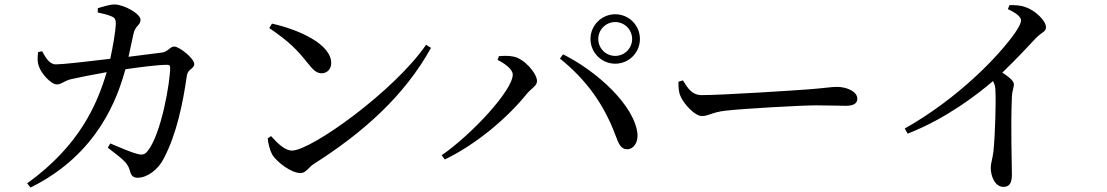

<svg xmlns="http://www.w3.org/2000/svg" viewBox="-20 -795 4970 862"><path d="M464 -132C522 -86 552 -68 562 -32C568 -7 577 3 598 3C640 3 689 -32 715 -83C773 -193 801 -330 819 -456C824 -487 852 -485 852 -508C852 -532 786 -586 762 -586C743 -586 734 -562 707 -559L557 -540L579 -642C587 -681 611 -681 611 -706C611 -733 538 -774 495 -775C473 -775 441 -765 419 -758V-739C438 -735 464 -729 482 -721C497 -714 500 -706 500 -687C499 -658 487 -585 475 -531C367 -518 261 -506 231 -506C201 -506 185 -537 169 -565L151 -561C148 -538 147 -514 156 -494C165 -467 208 -416 235 -416C256 -416 266 -431 297 -439C326 -446 402 -461 459 -471C416 -326 337 -141 102 28L117 47C423 -104 509 -361 543 -484C605 -493 685 -504 732 -504C740 -504 744 -500 744 -492C744 -428 705 -195 643 -117C629 -100 619 -98 593 -105C572 -110 522 -131 475 -151Z M1201 -689 1189 -669C1280 -607 1314 -571 1362 -511C1387 -479 1403 -466 1424 -466C1449 -466 1467 -485 1467 -512C1467 -597 1322 -662 1201 -689ZM1893 -594C1750 -386 1377 -119 1291 -119C1258 -119 1225 -153 1197 -184L1182 -174C1183 -154 1192 -120 1202 -101C1223 -68 1286 -18 1330 -18C1354 -18 1366 -45 1389 -59C1611 -200 1796 -365 1915 -580Z M2631 -620C2631 -559 2681 -509 2742 -509C2804 -509 2853 -559 2853 -620C2853 -681 2804 -731 2742 -731C2681 -731 2631 -681 2631 -620ZM2666 -620C2666 -662 2700 -696 2742 -696C2784 -696 2818 -662 2818 -620C2818 -578 2784 -544 2742 -544C2700 -544 2666 -578 2666 -620ZM2214 -526C2244 -511 2282 -485 2282 -460C2282 -390 2100 -193 1963 -98L1977 -79C2118 -147 2258 -265 2347 -376C2367 -399 2391 -410 2391 -431C2391 -465 2334 -532 2285 -541C2262 -546 2237 -544 2220 -543ZM2796 -125C2824 -125 2845 -154 2842 -194C2829 -322 2659 -476 2508 -551L2494 -532C2613 -436 2690 -328 2742 -191C2758 -148 2767 -125 2796 -125Z M3046 -434 3026 -428C3026 -407 3026 -386 3034 -366C3049 -328 3100 -274 3131 -274C3163 -274 3175 -291 3237 -298C3312 -307 3577 -322 3643 -322C3707 -322 3742 -320 3778 -320C3814 -320 3829 -332 3829 -352C3829 -384 3782 -405 3737 -405C3712 -405 3679 -399 3612 -394C3562 -390 3225 -368 3131 -368C3086 -368 3069 -398 3046 -434Z M4505 -754C4545 -735 4564 -719 4564 -703C4564 -693 4556 -675 4538 -649C4466 -545 4283 -354 4042 -218L4055 -195C4230 -263 4373 -375 4438 -431C4446 -417 4449 -404 4449 -387C4452 -343 4448 -192 4440 -114C4436 -82 4428 -61 4428 -42C4428 -4 4447 44 4485 44C4511 44 4523 28 4523 -11C4523 -68 4517 -218 4523 -361C4524 -387 4532 -402 4532 -416C4532 -432 4509 -450 4480 -469C4543 -530 4593 -583 4629 -622C4657 -652 4676 -651 4676 -673C4676 -702 4627 -749 4584 -763C4560 -772 4536 -772 4512 -772Z"/></svg>

Font: Noto Serif TC Medium
Style: Regular
Weight: 500
Designer: Ryoko NISHIZUKA 西塚涼子 (kana & ideographs); Frank Grießhammer (Latin, Greek & Cyrillic); Wenlong ZHANG 张文龙 (bopomofo); San
Foundry: Adobe
Version: Version 2.001;hotconv 1.1.0;makeotfexe 2.6.0